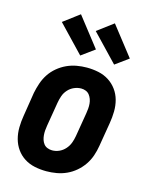

<svg xmlns="http://www.w3.org/2000/svg" viewBox="-117 -846 733 930"><g transform="rotate(15 250.0 -381.0)"><path d="M206 8Q176 8 147.5 2Q119 -4 95.5 -19Q72 -34 56 -56.5Q40 -79 32.5 -106.5Q25 -134 25.5 -164Q26 -194 31 -223L50 -343Q55 -368 63.5 -393Q72 -418 86.5 -440Q101 -462 122 -479.5Q143 -497 167 -508Q191 -519 216.5 -523.5Q242 -528 267 -528Q297 -528 325.5 -522Q354 -516 377.5 -501Q401 -486 417.5 -463.5Q434 -441 441.5 -413.5Q449 -386 448.5 -356Q448 -326 443 -297L423 -177Q419 -152 410.5 -127Q402 -102 387 -80Q372 -58 351.5 -40.5Q331 -23 307 -12Q283 -1 257 3.5Q231 8 206 8ZM207 -97Q225 -97 242 -104.5Q259 -112 272 -126.5Q285 -141 291.5 -158.5Q298 -176 301 -194L321 -314Q323 -326 324 -338Q325 -350 324 -362Q323 -374 319 -385Q315 -396 308 -405Q301 -414 290 -418.5Q279 -423 267 -423Q249 -423 231.5 -415.5Q214 -408 201 -393.5Q188 -379 182 -361.5Q176 -344 173 -326L153 -206Q151 -194 150 -182Q149 -170 150 -158Q151 -146 154.5 -135Q158 -124 165 -115Q172 -106 183.5 -101.5Q195 -97 207 -97ZM390 -576 262 -710 342 -770 456 -624ZM220 -576 92 -710 172 -770 286 -624Z"/></g></svg>

Font: Iosevka Extrabold Oblique
Style: Regular
Weight: 800
Italic angle: -9°
Monospace: yes
Designer: Belleve Invis
Foundry: Belleve Invis
Version: Version 32.5.0; ttfautohint (v1.8.4)